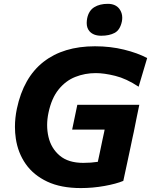

<svg xmlns="http://www.w3.org/2000/svg" viewBox="-20 -969 788 1002"><path d="M669 -238Q665.5 -222 662 -204.5Q653 -162 644 -120Q634.5 -77.5 623.5 -25Q586.5 -9.5 525.2 1.5Q464 12.5 402 12.5Q298 12.5 226.5 -21.2Q155 -55 114.2 -113.2Q73.5 -171.5 62.5 -246Q58 -276 58 -307Q58 -353 68 -401.5Q102.5 -564.5 206.8 -646Q311 -727.5 475.5 -727.5Q556 -727.5 627.2 -710Q698.5 -692.5 748 -666L703.5 -516.5Q639 -559 581.2 -573.2Q523.5 -587.5 480 -587.5Q423 -587.5 372.8 -567.5Q322.5 -547.5 285.8 -502Q249 -456.5 233 -380.5Q226 -347.5 226 -316Q226 -284.5 233 -254.5Q247 -194.5 291.8 -156.8Q336.5 -119 414.5 -119Q455.5 -119 490.5 -124.5Q495 -145 499.2 -164.8Q503.5 -184.5 507.5 -204.5L515 -240.5Q519.5 -261 523.5 -279.5Q525 -286 526 -292.5H356.5L383.5 -422H707L693.5 -357Q686 -317.5 678 -279.5Q674.5 -265.5 671.5 -250Q670.5 -245.5 669.5 -240.5Q669.5 -239.5 669 -238ZM508.5 -782.5Q467 -782.5 446.5 -806.5Q432.5 -823 432.5 -849Q432.5 -860.5 435 -874Q443.5 -914 472 -931.5Q500.5 -949 542.5 -949Q583.5 -949 603.5 -922Q618 -902 618 -876.5Q618 -867 616 -856.5Q606.5 -812.5 578.5 -797.5Q550.5 -782.5 508.5 -782.5Z"/></svg>

Font: Heraclito
Style: Bold Italic
Weight: 700
Italic angle: -12°
Designer: Kostas Bartsokas (font) & Cristiano Sobral (main changes)
Foundry: Kostas Bartsokas (font) & Cristiano Sobral (main changes)
Version: Version 1.00;July 8, 2020;FontCreator 13.0.0.2655 64-bit